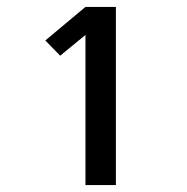

<svg xmlns="http://www.w3.org/2000/svg" viewBox="-20 -858 540 555"><path d="M227 -323V-757L154 -697L111 -741L227 -838H315V-323Z"/></svg>

Font: Iosevka Web
Style: Bold
Weight: 700
Monospace: yes
Designer: Belleve Invis
Foundry: Belleve Invis
Version: Version 28.0.3; ttfautohint (v1.8.3)